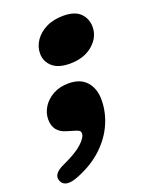

<svg xmlns="http://www.w3.org/2000/svg" viewBox="-158 -535 630 807"><g transform="rotate(-20 157.5 -132.0)"><path d="M72 -5Q17.5 -21 17.5 -77Q17.5 -106.5 34 -132.5Q50.5 -158.5 80.2 -174.8Q110 -191 149 -191Q202 -191 229.2 -160Q256.5 -129 256.5 -79Q256.5 -25.5 234.2 26Q212 77.5 167 120.5Q122 163.5 54 191Q-10 217.5 -26 182Q-41.5 148 14 123Q75 95.5 103 69.8Q131 44 131 26.5Q131 16.5 124 12.2Q117 8 100.5 3.5ZM184.5 -266.5Q132.5 -266.5 106.2 -290.2Q80 -314 80 -349Q80 -379.5 97.8 -406Q115.5 -432.5 148.2 -449Q181 -465.5 225.5 -465.5Q277.5 -465.5 301.8 -440.8Q326 -416 326 -379.5Q326 -333.5 286.8 -300Q247.5 -266.5 184.5 -266.5Z"/></g></svg>

Font: Fraunces 72pt S100 Black
Style: Italic
Weight: 900
Italic angle: -16°
Version: Version 1.000; ttfautohint (v1.8.3)